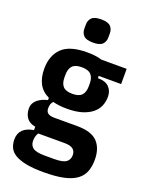

<svg xmlns="http://www.w3.org/2000/svg" viewBox="-174 -831 858 1127"><g transform="rotate(20 254.5 -267.5)"><path d="M503 41Q503 82 491 114Q479 146 449.5 168Q420 190 370 201Q320 212 244 212Q179 212 136 203.5Q93 195 66.5 179.5Q40 164 29 141Q18 118 18 89Q18 51 41 28.5Q64 6 108 -1V-22Q70 -29 53 -53Q36 -77 36 -111Q36 -129 43.5 -143Q51 -157 63.5 -167Q76 -177 92 -184Q108 -191 125 -195V-209Q81 -230 61 -268Q41 -306 41 -360Q41 -443 89 -490Q137 -537 246 -537Q269 -537 293 -534.5Q317 -532 338 -525H496V-430H356V-416Q404 -416 426.5 -392.5Q449 -369 449 -333Q449 -302 437.5 -275Q426 -248 401 -228Q376 -208 338 -196.5Q300 -185 246 -185Q221 -185 199.5 -187.5Q178 -190 158 -195Q142 -181 142 -150Q142 -130 154.5 -120Q167 -110 197 -110H338Q427 -110 465 -70.5Q503 -31 503 41ZM246 -278Q287 -278 304.5 -297Q322 -316 322 -353V-369Q322 -406 304.5 -425Q287 -444 246 -444Q205 -444 187.5 -425Q170 -406 170 -369V-353Q170 -316 187.5 -297Q205 -278 246 -278ZM372 59Q372 35 355.5 22Q339 9 301 9H138Q131 19 127.5 32Q124 45 124 59Q124 88 144.5 103Q165 118 220 118H276Q331 118 351.5 103Q372 88 372 59ZM257 -602Q215 -602 198.5 -618.5Q182 -635 182 -662V-687Q182 -714 198.5 -730.5Q215 -747 257 -747Q299 -747 315.5 -730.5Q332 -714 332 -687V-662Q332 -635 315.5 -618.5Q299 -602 257 -602Z"/></g></svg>

Font: IBM Plex Sans Cond
Style: Bold
Weight: 700
Width: 3
Designer: Mike Abbink, Paul van der Laan, Pieter van Rosmalen
Foundry: Bold Monday
Version: Version 1.3